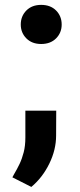

<svg xmlns="http://www.w3.org/2000/svg" viewBox="-20 -567 323 772"><path d="M145.5 -547.4Q183.1 -547.4 205.6 -524.7Q228 -502 228 -468.3Q228 -435.5 205.6 -412.8Q183.1 -390.1 145.5 -390.1Q108.4 -390.1 85.9 -412.8Q63.5 -435.5 63.5 -468.3Q63.5 -502 85.9 -524.7Q108.4 -547.4 145.5 -547.4ZM205.6 -22Q205.6 35.2 178.2 91.1Q150.9 147 106 184.6L29.8 146Q33.2 139.6 36.6 133.3Q48.3 113.8 58.6 92.3Q68.8 70.8 75.4 44.9Q82 19 82 -14.2V-122.1H206.1Z"/></svg>

Font: Robert Sans Black
Style: Regular
Weight: 900
Designer: Christian Robertson (extended by Adam Twardoch)
Foundry: Google
Version: Version 12.135;April 2, 2019;FontCreator 11.5.0.2425 64-bit;